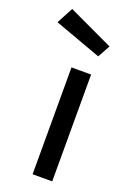

<svg xmlns="http://www.w3.org/2000/svg" viewBox="-197 -795 569 846"><g transform="rotate(20 87.0 -372.0)"><path d="M73 0V-501H165V0ZM167 -587 -53 -667 -12 -744 199 -645Z"/></g></svg>

Font: Cairo Play SemiBold
Style: Regular
Weight: 600
Designer: Mohamed Gaber, Accademia di Belle Arti di Urbino
Foundry: Kief Type Foundry, Accademia di Belle Arti di Urbino
Version: Version 3.130;gftools[0.9.24]